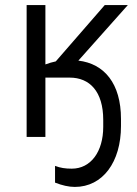

<svg xmlns="http://www.w3.org/2000/svg" viewBox="-20 -540 539 757"><path d="M263 125C237 125 218 122 197 114V180C225 191 251 197 275 197C385 197 457 99 457 -43V-71C457 -211 391 -289 289 -301L484 -520H393L200 -298C186 -295 172 -291 159 -286V-520H85V0H159V-234H255C333 -234 387 -180 387 -67V-40C387 58 338 125 263 125Z"/></svg>

Font: Fixel Text Regular
Style: Regular
Weight: 400
Width: 4
Designer: AlfaBravo + MacPaw
Foundry: Kyrylo Tkachov, Marchela Mozhyna, Serhii Makarenko, Maria Weinstein, Zakhar Kryvoshyya
Version: Version 1.211